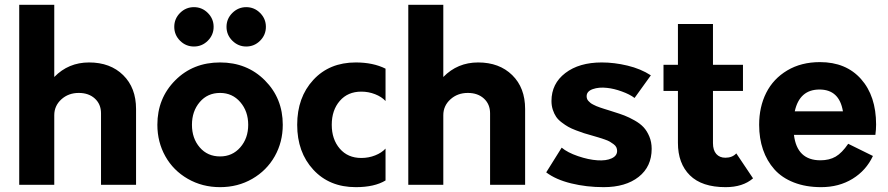

<svg xmlns="http://www.w3.org/2000/svg" viewBox="-20 -770 3700 800"><path d="M351.1 -509.8Q439.5 -509.8 493.2 -457Q546.9 -404.3 546.9 -315.9V0H400.9V-297.9Q400.9 -335.9 375.2 -359.4Q349.6 -382.8 308.1 -382.8Q265.1 -382.8 235.6 -356Q206.1 -329.1 206.1 -290V0H60.1V-750H206.1V-449.2Q265.1 -509.8 351.1 -509.8Z M845.9 -600.3Q821.8 -576.2 788.1 -576.2Q754.4 -576.2 730.2 -600.3Q706.1 -624.5 706.1 -658.2Q706.1 -691.9 730.2 -716.1Q754.4 -740.2 788.1 -740.2Q821.8 -740.2 845.9 -716.1Q870.1 -691.9 870.1 -658.2Q870.1 -624.5 845.9 -600.3ZM1005.9 -576.2Q972.7 -576.2 948.2 -600.3Q923.8 -624.5 923.8 -658.2Q923.8 -691.9 948.2 -716.1Q972.7 -740.2 1005.9 -740.2Q1039.6 -740.2 1063.7 -716.1Q1087.9 -691.9 1087.9 -658.2Q1087.9 -624.5 1063.7 -600.3Q1039.6 -576.2 1005.9 -576.2ZM635.7 -250Q635.7 -360.4 710 -435.1Q784.2 -509.8 897 -509.8Q1009.3 -509.8 1083.7 -435.1Q1158.2 -360.4 1158.2 -250Q1158.2 -178.2 1124.8 -118.9Q1091.3 -59.6 1031.2 -24.9Q971.2 9.8 897 9.8Q822.8 9.8 762.5 -24.9Q702.1 -59.6 668.9 -118.9Q635.7 -178.2 635.7 -250ZM897 -118.2Q948.2 -118.2 981.2 -156Q1014.2 -193.8 1014.2 -250Q1014.2 -306.2 981.2 -344.5Q948.2 -382.8 897 -382.8Q844.7 -382.8 812.3 -344.7Q779.8 -306.6 779.8 -250Q779.8 -193.4 812.3 -155.8Q844.7 -118.2 897 -118.2Z M1462.4 9.8Q1352.5 9.8 1285.4 -63Q1218.3 -135.7 1218.3 -250Q1218.3 -364.3 1285.4 -437Q1352.5 -509.8 1462.4 -509.8Q1534.7 -509.8 1586.4 -483.9V-349.1Q1570.3 -366.7 1543 -377.4Q1515.6 -388.2 1485.4 -388.2Q1429.2 -388.2 1395.8 -349.6Q1362.3 -311 1362.3 -250Q1362.3 -189.5 1395.8 -150.6Q1429.2 -111.8 1485.4 -111.8Q1516.1 -111.8 1543.2 -122.6Q1570.3 -133.3 1586.4 -150.9V-18.1Q1540.5 9.8 1462.4 9.8Z M1972.2 -509.8Q2060.5 -509.8 2114.3 -457Q2168 -404.3 2168 -315.9V0H2022V-297.9Q2022 -335.9 1996.3 -359.4Q1970.7 -382.8 1929.2 -382.8Q1886.2 -382.8 1856.7 -356Q1827.1 -329.1 1827.1 -290V0H1681.2V-750H1827.1V-449.2Q1886.2 -509.8 1972.2 -509.8Z M2495.1 9.8Q2423.8 9.8 2359.9 -5.9Q2295.9 -21.5 2255.9 -51.8L2320.3 -154.8Q2344.7 -134.3 2388.4 -119.4Q2432.1 -104.5 2469.2 -102.1Q2505.4 -99.6 2528.3 -110.1Q2551.3 -120.6 2551.3 -141.1Q2551.3 -149.4 2547.9 -156.5Q2544.4 -163.6 2536.4 -169.4Q2528.3 -175.3 2521 -179.7Q2513.7 -184.1 2498.8 -189.2Q2483.9 -194.3 2474.9 -197Q2465.8 -199.7 2447.3 -205.1Q2425.8 -210.9 2413.1 -215.1Q2400.4 -219.2 2380.4 -226.8Q2360.4 -234.4 2347.9 -241.5Q2335.4 -248.5 2320.6 -259.8Q2305.7 -271 2297.4 -283.2Q2289.1 -295.4 2283.4 -312.5Q2277.8 -329.6 2277.8 -349.1Q2277.8 -421.4 2335.4 -465.6Q2393.1 -509.8 2487.3 -509.8Q2539.6 -509.8 2594.7 -496.6Q2649.9 -483.4 2691.9 -456.1L2624 -361.8Q2604 -377 2571 -388.9Q2538.1 -400.9 2509.3 -403.8Q2475.6 -407.7 2450 -398.7Q2424.3 -389.6 2424.3 -369.1Q2424.3 -363.8 2426 -358.6Q2427.7 -353.5 2431.9 -349.1Q2436 -344.7 2440.2 -341.3Q2444.3 -337.9 2451.7 -334.2Q2459 -330.6 2464.8 -327.9Q2470.7 -325.2 2481 -321.8Q2491.2 -318.4 2498 -316.2Q2504.9 -314 2517.1 -310.3Q2529.3 -306.6 2536.1 -304.2Q2563 -295.9 2582 -288.6Q2601.1 -281.2 2624 -268.3Q2647 -255.4 2661.4 -240Q2675.8 -224.6 2685.5 -201.4Q2695.3 -178.2 2695.3 -149.9Q2695.3 -75.7 2641.1 -33Q2586.9 9.8 2495.1 9.8Z M3047.9 -130.9 3117.7 -26.9Q3075.2 9.8 3003.4 9.8Q2904.3 9.8 2854.5 -39.6Q2804.7 -88.9 2804.7 -174.8V-391.1H2744.6V-500H2804.7V-669.9H2950.7V-500H3075.7V-391.1H2950.7V-173.8Q2950.7 -144 2964.6 -128.4Q2978.5 -112.8 3002.4 -112.8Q3031.2 -112.8 3047.9 -130.9Z M3630.4 -251Q3630.4 -230.5 3627.4 -208H3288.1Q3300.8 -102.1 3398.4 -102.1Q3435.5 -102.1 3461.9 -117.4Q3488.3 -132.8 3514.2 -170.9L3617.2 -120.1Q3588.9 -59.6 3532.2 -24.9Q3475.6 9.8 3401.4 9.8Q3337.4 9.8 3287.6 -9.8Q3237.8 -29.3 3206.5 -64.5Q3175.3 -99.6 3159.2 -146.5Q3143.1 -193.4 3143.1 -250Q3143.1 -324.7 3172.6 -383.3Q3202.1 -441.9 3260.3 -476.6Q3318.4 -511.2 3396.5 -511.2Q3504.9 -511.2 3567.6 -440.7Q3630.4 -370.1 3630.4 -251ZM3394.5 -397Q3311.5 -397 3291.5 -306.2H3492.2Q3477.1 -397 3394.5 -397Z"/></svg>

Font: Orkney
Style: Bold
Weight: 700
Designer: Samuel Oakes and Alfredo Marco Pradil
Foundry: Alfredo Marco Pradil
Version: 1.0